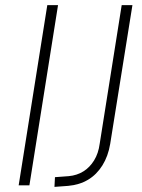

<svg xmlns="http://www.w3.org/2000/svg" viewBox="-20 -725 555 751"><path d="M53 0 165 -705H207L95 0ZM193 6 195 -32 249 -36Q281 -39 306 -54.5Q331 -70 348 -97.5Q365 -125 370 -163L456 -705H498L411 -162Q403 -114 380.5 -78Q358 -42 324.5 -22Q291 -2 247 2Z"/></svg>

Font: Nunito Sans 10pt Condensed ExtraLight
Style: Italic
Weight: 250
Width: 3
Italic angle: -9°
Designer: Vernon Adams
Foundry: Vernon Adams
Version: Version 3.101;gftools[0.9.27]